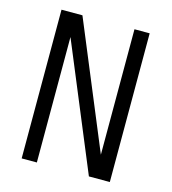

<svg xmlns="http://www.w3.org/2000/svg" viewBox="-105 -786 781 873"><g transform="rotate(15 285.0 -350.0)"><path d="M420.5 -700H492V0H393.5L148.5 -590.5V0H77V-700H175.5L420.5 -109.5Z"/></g></svg>

Font: League Mono Narrow Light
Style: Regular
Weight: 300
Width: 3
Designer: Tyler Finck
Foundry: The League of Moveable Type / Tyler Finck
Version: Version 2.210